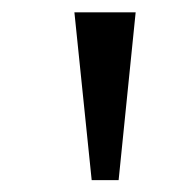

<svg xmlns="http://www.w3.org/2000/svg" viewBox="-20 -748 296 320"><path d="M132.8 -447.8 104 -727.5H206.1L177.7 -447.8Z"/></svg>

Font: Inter 20pt
Style: Regular
Weight: 400
Version: Version 4.001;git-66647c0bb